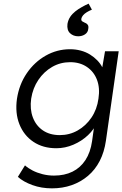

<svg xmlns="http://www.w3.org/2000/svg" viewBox="-20 -803 671 1053"><path d="M265 230Q207 230 157.5 212Q108 194 78 167L117 104Q135 120 159.5 132.5Q184 145 214 152.5Q244 160 276 160Q334 160 377.5 138.5Q421 117 448.5 75Q476 33 485 -29L499 -129L512 -132Q497 -94 462.5 -61.5Q428 -29 382.5 -9.5Q337 10 289 10Q216 10 163.5 -25Q111 -60 86.5 -121.5Q62 -183 73 -261Q85 -340 127 -401.5Q169 -463 231 -498Q293 -533 364 -533Q395 -533 423 -525.5Q451 -518 473.5 -504Q496 -490 513.5 -472Q531 -454 541.5 -433Q552 -412 555 -390L534 -393L556 -522H631L561 -32Q552 31 527 79.5Q502 128 462.5 161.5Q423 195 373 212.5Q323 230 265 230ZM308 -62Q361 -62 406 -87.5Q451 -113 481.5 -158Q512 -203 520 -262Q529 -320 512 -365Q495 -410 456.5 -436Q418 -462 365 -462Q311 -462 266 -436Q221 -410 190.5 -365Q160 -320 151 -262Q143 -205 160 -159.5Q177 -114 215 -88Q253 -62 308 -62ZM409 -604Q382 -604 364 -621Q346 -638 350 -672Q354 -694 365 -710.5Q376 -727 393 -740.5Q410 -754 429 -764.5Q448 -775 466 -783L484 -750Q469 -744 456 -736Q443 -728 435.5 -719Q428 -710 426 -700Q425 -690 431 -686Q437 -682 444 -679Q454 -676 460.5 -668Q467 -660 464 -644Q462 -625 446 -614.5Q430 -604 409 -604Z"/></svg>

Font: Lexend Light
Style: Italic
Weight: 300
Italic angle: -8.13011°
Designer: Bonnie Shaver-Troup, Thomas Jockin
Foundry: Lexend
Version: Version 1.007